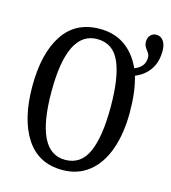

<svg xmlns="http://www.w3.org/2000/svg" viewBox="-115 -863 860 966"><g transform="rotate(15 315.5 -380.0)"><path d="M44 -359Q44 -530 108.5 -627.5Q173 -725 299 -725Q375 -725 429.5 -687Q484 -649 516 -578Q543 -589 556 -606Q569 -623 569 -648Q569 -658 565.5 -665Q562 -672 555 -681Q546 -693 542 -701.5Q538 -710 538 -723Q538 -744 550 -757Q562 -770 581 -770Q603 -770 617 -751.5Q631 -733 631 -699Q631 -639 603 -600Q575 -561 529 -543Q552 -465 552 -358Q552 -247 522.5 -164Q493 -81 435.5 -35.5Q378 10 298 10Q173 10 108.5 -89Q44 -188 44 -359ZM452 -358Q452 -514 416.5 -593Q381 -672 299 -672Q144 -672 144 -358Q144 -43 298 -43Q380 -43 416 -123Q452 -203 452 -358Z"/></g></svg>

Font: Noto Serif Cond
Style: Regular
Weight: 400
Width: 3
Designer: Monotype Design Team
Foundry: Monotype Imaging Inc.
Version: Version 1.001